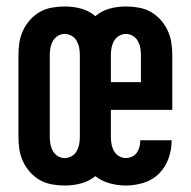

<svg xmlns="http://www.w3.org/2000/svg" viewBox="-20 -562 590 594"><path d="M180 12Q161 12 141 8.5Q121 5 104 -4.5Q87 -14 73.5 -29Q60 -44 51.5 -62Q43 -80 40 -99.5Q37 -119 37 -139V-391Q37 -411 40 -430.5Q43 -450 51.5 -468Q60 -486 73.5 -501Q87 -516 104 -525.5Q121 -535 141 -538.5Q161 -542 180 -542Q206 -542 230.5 -535.5Q255 -529 275 -512Q295 -529 319.5 -535.5Q344 -542 370 -542Q389 -542 409 -538.5Q429 -535 446 -525.5Q463 -516 476.5 -501Q490 -486 498.5 -468Q507 -450 510 -430.5Q513 -411 513 -391V-222H323V-139Q323 -128 325 -116.5Q327 -105 332.5 -95Q338 -85 348 -79Q358 -73 369 -73Q379 -73 388.5 -77.5Q398 -82 403.5 -90Q409 -98 411.5 -107.5Q414 -117 414 -127V-128H511V-127Q511 -99 501.5 -72Q492 -45 472 -25Q452 -5 424.5 3.5Q397 12 369 12Q344 12 319 5Q294 -2 275 -17Q255 -1 230.5 5.5Q206 12 180 12ZM323 -308H416V-391Q416 -403 414 -414Q412 -425 406.5 -435Q401 -445 391 -451Q381 -457 370 -457Q358 -457 348 -451Q338 -445 332.5 -435Q327 -425 325 -414Q323 -403 323 -391ZM180 -73Q192 -73 202 -79Q212 -85 217.5 -95Q223 -105 225 -116Q227 -127 227 -139V-391Q227 -403 225 -414Q223 -425 217.5 -435Q212 -445 202 -451Q192 -457 180 -457Q169 -457 159 -451Q149 -445 143.5 -435Q138 -425 136 -414Q134 -403 134 -391V-139Q134 -127 136 -116Q138 -105 143.5 -95Q149 -85 159 -79Q169 -73 180 -73Z"/></svg>

Font: Lode Dark Term
Style: Bold
Weight: 700
Monospace: yes
Designer: Belleve Invis
Foundry: Belleve Invis
Version: Version 29.2.0